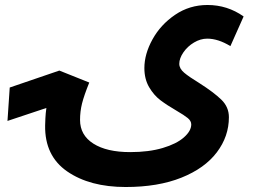

<svg xmlns="http://www.w3.org/2000/svg" viewBox="-20 -562 1016 770"><path d="M699 -306Q699 -287 718.5 -270.5Q738 -254 779 -229Q837 -192 867.5 -162.5Q898 -133 898 -92Q898 -15 849.5 49Q801 113 707.5 150.5Q614 188 484 188Q340 188 249.5 125.5Q159 63 161 -59Q161 -66 162 -87Q163 -108 166 -129L10 -77L19 -211L218 -279L338 -231Q317 -179 309 -147Q301 -115 301 -81Q301 -20 354.5 14Q408 48 502 48Q577 48 632.5 31.5Q688 15 717.5 -11Q747 -37 747 -63Q747 -77 733 -88.5Q719 -100 688 -118Q650 -140 623.5 -160Q597 -180 578 -212.5Q559 -245 559 -289Q559 -345 591.5 -404Q624 -463 682 -502.5Q740 -542 812 -542Q892 -542 957 -496L904 -377Q855 -407 811 -407Q784 -407 758 -391.5Q732 -376 715.5 -352Q699 -328 699 -306Z"/></svg>

Font: Noto Sans Arabic
Style: Bold
Weight: 700
Designer: Nadine Chahine
Foundry: Monotype Imaging Inc.
Version: Version 1.001